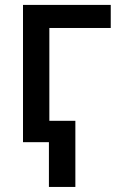

<svg xmlns="http://www.w3.org/2000/svg" viewBox="-20 -565 501 763"><path d="M420.1 -453.8H176.1V-84.9H279.5V177.9H174.4V0H71.4V-545.5H420.1Z"/></svg>

Font: Cannonade Med
Style: Regular
Weight: 500
Designer: Rasmus Andersson
Foundry: rsms
Version: Version 3.012;git-f93a4a705